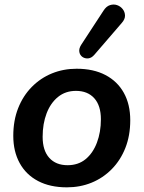

<svg xmlns="http://www.w3.org/2000/svg" viewBox="-20 -794 616 824"><path d="M267 10Q195 10 143.5 -17Q92 -44 64.5 -94Q37 -144 37 -211Q37 -277 58 -330Q79 -383 116.5 -421Q154 -459 203 -479Q252 -499 309 -499Q381 -499 432.5 -472Q484 -445 511.5 -395.5Q539 -346 539 -278Q539 -212 518 -159Q497 -106 459.5 -68Q422 -30 373 -10Q324 10 267 10ZM270 -85Q316 -85 347.5 -111Q379 -137 396 -182Q413 -227 413 -282Q413 -341 384.5 -372.5Q356 -404 306 -404Q261 -404 229 -378Q197 -352 180 -307.5Q163 -263 163 -207Q163 -148 191.5 -116.5Q220 -85 270 -85ZM385 -559Q373 -545 359 -543.5Q345 -542 334 -549.5Q323 -557 320.5 -571Q318 -585 328 -601L424 -748Q436 -767 452 -772Q468 -777 482.5 -772Q497 -767 506.5 -755Q516 -743 516.5 -727.5Q517 -712 503 -696Z"/></svg>

Font: Nunito ExtraLight
Style: Italic
Weight: 200
Italic angle: -9°
Designer: Vernon Adams
Foundry: Vernon Adams
Version: Version 3.602